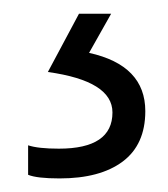

<svg xmlns="http://www.w3.org/2000/svg" viewBox="-20 -20 245 280"><path d="M65.9 196.8Q144 196.8 144 144Q144 98.1 49.8 85L95.2 0H142.1L109.9 57.1Q191.9 75.2 191.9 142.1Q191.9 190.9 158.9 215.6Q126 240.2 66.9 240.2Q33.7 240.2 21 234.9V191.9Q35.6 196.8 65.9 196.8Z"/></svg>

Font: OpenSans-Light
Style: Regular
Weight: 300
Foundry: Ascender Corporation
Version: Version 1.10